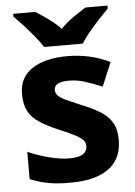

<svg xmlns="http://www.w3.org/2000/svg" viewBox="-55 -808 606 860"><g transform="rotate(-5 248.5 -378.0)"><path d="M459 -162Q459 -107 433 -68.5Q407 -30 355 -10Q303 10 226 10Q169 10 128 2.5Q87 -5 46 -22V-145Q90 -125 141 -112Q192 -99 231 -99Q275 -99 293.5 -112Q312 -125 312 -146Q312 -160 304.5 -171Q297 -182 272 -196Q247 -210 194 -232Q143 -254 110 -275.5Q77 -297 61 -327.5Q45 -358 45 -404Q45 -480 104 -518Q163 -556 261 -556Q312 -556 358 -546Q404 -536 453 -513L408 -406Q368 -423 332 -434.5Q296 -446 259 -446Q226 -446 209.5 -437Q193 -428 193 -410Q193 -397 201.5 -386.5Q210 -376 234.5 -364Q259 -352 307 -332Q354 -313 388 -292.5Q422 -272 440.5 -241.5Q459 -211 459 -162ZM162 -606Q148 -629 125.5 -656Q103 -683 79.5 -709Q56 -735 37 -753V-766H136Q162 -750 192 -728.5Q222 -707 248 -680Q274 -707 305 -728.5Q336 -750 362 -766H461V-753Q443 -735 419 -709Q395 -683 372.5 -656Q350 -629 336 -606Z"/></g></svg>

Font: Noto Sans Malayalam
Style: Regular
Weight: 400
Designer: Jelle Bosma - Monotype Design Team
Foundry: Monotype Imaging Inc.
Version: Version 2.103